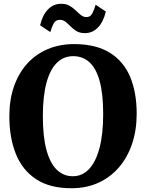

<svg xmlns="http://www.w3.org/2000/svg" viewBox="-20 -986 774 1017"><path d="M362 11Q246 12 172.5 -36Q99 -84 64.2 -170.2Q29.5 -256.5 29.5 -370Q29.5 -457.5 54 -528Q78.5 -598.5 124 -648.8Q169.5 -699 232.8 -725.8Q296 -752.5 373.5 -752.5Q489 -752 562 -706.5Q635 -661 669.5 -578.5Q704 -496 704 -383.5Q704 -296 679.5 -223.8Q655 -151.5 609.8 -99.2Q564.5 -47 501.8 -18.2Q439 10.5 362 11ZM365.5 -52.5Q415.5 -52.5 451.2 -90Q487 -127.5 506.8 -201Q526.5 -274.5 526.5 -382.5Q526.5 -490.5 507.5 -558Q488.5 -625.5 453 -657Q417.5 -688.5 367.5 -688.5Q318 -688.5 282 -654Q246 -619.5 226.5 -548.8Q207 -478 207 -370.5Q207 -262.5 226 -192.2Q245 -122 280.5 -87.2Q316 -52.5 365.5 -52.5ZM429.5 -810.5Q403 -810.5 385.2 -821.2Q367.5 -832 354.2 -845.8Q341 -859.5 327.8 -870.2Q314.5 -881 297 -881Q274.5 -881 264.2 -861.8Q254 -842.5 246.5 -816L192.5 -852Q205 -906 234 -936Q263 -966 304 -966Q330.5 -966 348.5 -955.5Q366.5 -945 380.5 -931.2Q394.5 -917.5 407.8 -906.8Q421 -896 437 -895.5Q458.5 -895 468.8 -914.8Q479 -934.5 486.5 -961L540.5 -925Q528 -871 499.2 -840.8Q470.5 -810.5 429.5 -810.5Z"/></svg>

Font: Merriweather ExtraBold
Style: Regular
Weight: 800
Version: Version 2.100